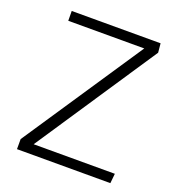

<svg xmlns="http://www.w3.org/2000/svg" viewBox="-129 -814 843 918"><g transform="rotate(20 292.0 -355.0)"><path d="M59.6 0V-51.3L466.8 -660.6H80.1L79.6 -710.4H531.7L536.1 -664.1L126.5 -49.3H539.6L534.7 0Z"/></g></svg>

Font: Comme ExtraLight
Style: Regular
Weight: 250
Version: Version 1.000;gftools[0.9.27]